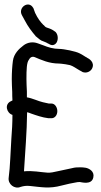

<svg xmlns="http://www.w3.org/2000/svg" viewBox="-20 -870 456 864"><path d="M304 -573H305C319 -566 332 -556 350 -547L351 -546C369 -539 387 -548 394 -561C409 -590 379 -607 372 -610L371 -611C362 -615 353 -623 338 -630C321 -639 267 -650 246 -650C220 -650 197 -657 175 -666L150 -675C128 -683 105 -680 86 -666V-665H85C66 -651 42 -628 38 -596C35 -574 33 -544 33 -514C33 -495 34 -478 35 -456C35 -444 35 -433 36 -418L30 -415C-2 -401 10 -361 36 -353C36 -317 34 -282 31 -244C27 -185 26 -121 19 -70C15 -42 45 -17 73 -29C86 -33 99 -35 116 -33C166 -28 202 -20 257 -35C284 -42 304 -46 316 -48C325 -50 332 -51 339 -51C344 -51 393 -35 400 -72C406 -99 381 -112 366 -115C357 -117 347 -117 339 -117C328 -117 318 -117 303 -113L247 -101C222 -95 205 -92 194 -93C162 -95 127 -103 88 -99V-100C93 -183 101 -275 102 -365C107 -364 113 -362 120 -359C143 -351 171 -341 198 -338H212C226 -338 238 -351 238 -370C238 -387 227 -404 212 -404H200C194 -405 185 -407 173 -410C154 -414 126 -428 101 -432V-458C100 -479 99 -498 99 -514C99 -557 100 -589 110 -601C114 -609 122 -618 136 -613C167 -600 201 -584 246 -584C252 -584 298 -579 304 -573ZM91 -779C106 -750 123 -728 141 -707V-706H142C152 -697 161 -690 169 -686H170C178 -683 193 -677 196 -674H197C201 -672 212 -663 224 -669C246 -679 244 -719 226 -729C219 -734 213 -738 202 -742C185 -748 186 -746 177 -757H176C161 -772 150 -787 138 -812L130 -834L129 -835C109 -870 59 -836 79 -801Z"/></svg>

Font: Stray Cat
Style: ExBdCn
Weight: 800
Version: Version 1.0